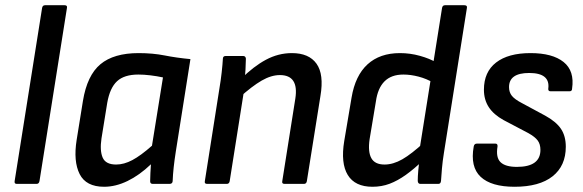

<svg xmlns="http://www.w3.org/2000/svg" viewBox="-20 -703 2229 734"><path d="M44 0Q34 0 36 -11L141 -673Q143 -683 152 -683H227Q238 -683 236 -673L131 -11Q129 0 120 0Z M378 11Q309 11 284.5 -37.5Q260 -86 273 -168L297 -317Q313 -415 364 -457.5Q415 -500 510 -500Q564 -500 609.5 -491Q655 -482 708 -477L652 -123Q647 -91 644 -63.5Q641 -36 640 -10Q639 0 628 0H564Q554 0 554 -10Q554 -25 555 -42Q556 -59 557 -75Q513 -33 467.5 -11Q422 11 378 11ZM424 -74Q454 -74 486 -91Q518 -108 561 -146L603 -407Q580 -412 555 -415Q530 -418 509 -418Q455 -418 427.5 -392.5Q400 -367 390 -310L368 -174Q361 -127 372.5 -100.5Q384 -74 424 -74Z M1068 0Q1057 0 1059 -10L1109 -326Q1123 -416 1050 -416Q1017 -416 980.5 -395Q944 -374 894 -329L901 -401Q949 -449 996.5 -474.5Q1044 -500 1096 -500Q1161 -500 1190 -459.5Q1219 -419 1205 -336L1153 -10Q1151 0 1142 0ZM772 0Q761 0 763 -10L819 -366Q824 -395 827.5 -426.5Q831 -458 832 -478Q832 -489 843 -489H909Q919 -489 920 -479Q920 -464 918.5 -437Q917 -410 914 -390V-364L858 -10Q856 0 847 0Z M1404 11Q1337 11 1309.5 -34Q1282 -79 1296 -164L1324 -330Q1338 -414 1385 -457Q1432 -500 1509 -500Q1548 -500 1585.5 -489.5Q1623 -479 1648 -464L1638 -386Q1611 -402 1580.5 -410Q1550 -418 1522 -418Q1476 -418 1450 -392Q1424 -366 1417 -315L1393 -171Q1386 -123 1399.5 -98.5Q1413 -74 1450 -74Q1483 -74 1518 -94Q1553 -114 1604 -161L1596 -89Q1563 -57 1531.5 -34.5Q1500 -12 1469.5 -0.5Q1439 11 1404 11ZM1587 0Q1578 0 1577 -11Q1577 -28 1579 -51Q1581 -74 1584 -92V-132L1670 -673Q1672 -683 1681 -683H1755Q1767 -683 1765 -673L1677 -118Q1672 -87 1669.5 -58.5Q1667 -30 1666 -12Q1665 0 1656 0Z M1947 11Q1858 11 1817.5 -27Q1777 -65 1791 -143Q1793 -154 1803 -154H1874Q1883 -154 1882 -143Q1875 -101 1893.5 -83Q1912 -65 1956 -65Q2046 -65 2046 -130Q2046 -152 2035.5 -166Q2025 -180 2000 -194L1905 -244Q1867 -265 1848.5 -293.5Q1830 -322 1830 -360Q1830 -428 1876.5 -464Q1923 -500 2008 -500Q2092 -500 2134.5 -466Q2177 -432 2167 -364Q2167 -354 2157 -354H2085Q2075 -354 2076 -364Q2084 -424 2003 -424Q1926 -424 1926 -370Q1926 -350 1937 -336.5Q1948 -323 1975 -309L2064 -261Q2106 -238 2124.5 -210.5Q2143 -183 2143 -142Q2143 -69 2092.5 -29Q2042 11 1947 11Z"/></svg>

Font: Sofia Sans Semi Condensed SemiBold
Style: Italic
Weight: 600
Italic angle: -9°
Version: Version 4.100